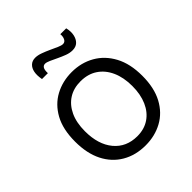

<svg xmlns="http://www.w3.org/2000/svg" viewBox="-197 -847 993 993"><g transform="rotate(-45 299.5 -350.5)"><path d="M301 12Q228 12 172.5 -20.5Q117 -53 86.5 -113.5Q56 -174 56 -260Q56 -350 88.5 -409Q121 -468 176 -497.5Q231 -527 298 -527Q367 -527 422.5 -495.5Q478 -464 510.5 -403.5Q543 -343 543 -255Q543 -167 511 -107.5Q479 -48 424 -18Q369 12 301 12ZM304 -52Q355 -52 392 -77Q429 -102 449 -147.5Q469 -193 469 -254Q469 -317 448 -363.5Q427 -410 388.5 -435.5Q350 -461 296 -461Q246 -461 209 -437.5Q172 -414 151 -369.5Q130 -325 130 -262Q130 -165 177 -108.5Q224 -52 304 -52ZM381 -603Q361 -603 340 -611Q319 -619 298 -629Q277 -639 259.5 -647Q242 -655 231 -655Q219 -655 212.5 -644.5Q206 -634 207 -610H164Q158 -642 162.5 -664.5Q167 -687 181 -700Q195 -713 217 -713Q235 -713 257 -705Q279 -697 300.5 -687Q322 -677 340 -669Q358 -661 369 -661Q383 -661 390 -674.5Q397 -688 395 -707H438Q445 -678 440 -654.5Q435 -631 420.5 -617Q406 -603 381 -603Z"/></g></svg>

Font: Bricolage Grotesque 96pt ExtraBold Light
Style: Regular
Weight: 300
Version: Version 1.001;gftools[0.9.33.dev8+g029e19f]